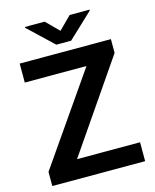

<svg xmlns="http://www.w3.org/2000/svg" viewBox="-131 -990 868 1077"><g transform="rotate(-15 303.0 -451.0)"><path d="M575.7 -109.8V0H74.3V-109.8ZM567.4 -630.9 134.3 0H36.6V-82.3L472.5 -710.9H567.4ZM518.3 -710.9V-600.7H37.7V-710.9ZM233.9 -901.7 306.4 -829.2 379 -901.7H494.3V-896.5L349.5 -760.1H263.7L118.8 -897.1V-901.7Z"/></g></svg>

Font: Vazirmatn
Style: Regular
Weight: 400
Designer: Saber Rastikerdar
Foundry: Saber Rastikerdar
Version: Version 33.003;September 2, 2022;FontCreator 14.0.0.2862 64-